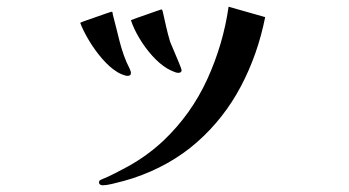

<svg xmlns="http://www.w3.org/2000/svg" viewBox="-20 -499 1040 572"><path d="M370 -281Q370 -284 369 -287.5Q368 -291 366 -295Q356 -314 348.5 -335.5Q341 -357 336 -377Q331 -397 326 -417Q321 -437 316 -456Q316 -458 315.5 -461Q315 -464 312 -464Q311 -464 298 -459.5Q285 -455 268 -449Q251 -443 236.5 -438Q222 -433 219 -431Q227 -409 244.5 -379.5Q262 -350 284 -324.5Q306 -299 327 -286Q332 -282 343 -277.5Q354 -273 360 -273Q370 -273 370 -281ZM770 -448 661 -479Q645 -367 597.5 -263Q550 -159 467 -80Q419 -35 361 -3Q342 7 323 17Q304 27 284 35Q281 36 278 38Q275 40 275 44Q275 49 278.5 51Q282 53 286 53Q296 53 313.5 49Q331 45 349 40Q367 35 376 32Q487 -5 567 -75.5Q647 -146 697.5 -241.5Q748 -337 770 -448ZM521 -290Q521 -293 513.5 -311Q506 -329 498 -348Q490 -367 487 -374Q480 -397 475 -419.5Q470 -442 465 -464Q464 -466 463.5 -468.5Q463 -471 461 -471Q460 -471 447.5 -466.5Q435 -462 419 -456.5Q403 -451 389 -446Q375 -441 370 -439Q378 -414 395 -385.5Q412 -357 433.5 -333Q455 -309 478 -295Q483 -292 494 -287Q505 -282 511 -282Q521 -282 521 -290Z"/></svg>

Font: UoqMunThenKhung
Style: Regular
Weight: 400
Designer: Font-Kai, 金井和夫, 宇文滿月
Foundry: Kazuo Kanai, Moonlit Owen
Version: Version 1.197